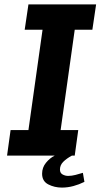

<svg xmlns="http://www.w3.org/2000/svg" viewBox="-20 -706 458 871"><path d="M12 0 28 -116H109L173 -571H92L109 -686H416L399 -571H319L255 -116H335L319 0ZM261 145Q227 145 199 130.5Q171 116 171 82Q171 54 188.5 32.5Q206 11 228 0H306Q282 13 267 28Q252 43 252 63Q252 79 264 85.5Q276 92 289 92Q305 92 322.5 87.5Q340 83 356 78L363 119Q339 131 313 138Q287 145 261 145Z"/></svg>

Font: Chivo Medium SemiBold
Style: Italic
Weight: 600
Italic angle: -8.05°
Version: Version 2.002